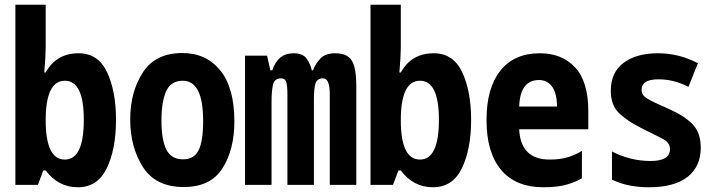

<svg xmlns="http://www.w3.org/2000/svg" viewBox="-20 -781 3040 811"><path d="M470 -275Q470 -395 432.5 -475.5Q395 -556 312 -556Q218 -556 173 -475H167Q173 -544 173 -582V-761H45V0H140L163 -61H173Q226 10 309 10Q392 10 431 -70.5Q470 -151 470 -275ZM173 -273Q173 -440 254 -440Q334 -440 334 -275Q334 -107 254 -107Q173 -107 173 -273Z M970 -268Q970 -410 910.5 -483.5Q851 -557 750 -557Q636 -557 583 -474.5Q530 -392 530 -277Q530 -159 584 -75Q638 9 756 9Q870 9 920 -70.5Q970 -150 970 -268ZM662 -272Q662 -352 682 -396Q702 -440 752 -440Q838 -440 838 -271Q838 -185 819 -146.5Q800 -108 753 -108Q703 -108 682.5 -149.5Q662 -191 662 -272Z M1127 0V-352Q1127 -399 1133.5 -424.5Q1140 -450 1167 -450Q1184 -450 1189 -435Q1194 -420 1194 -382V0H1306V-362Q1306 -409 1313 -429.5Q1320 -450 1345 -450Q1373 -450 1373 -382V0H1485V-417Q1485 -494 1466 -525Q1447 -556 1396 -556Q1355 -556 1334 -534.5Q1313 -513 1302 -484H1297Q1291 -511 1275 -533.5Q1259 -556 1220 -556Q1154 -556 1130 -484H1122L1108 -546H1015V0Z M1970 -275Q1970 -395 1932.5 -475.5Q1895 -556 1812 -556Q1718 -556 1673 -475H1667Q1673 -544 1673 -582V-761H1545V0H1640L1663 -61H1673Q1726 10 1809 10Q1892 10 1931 -70.5Q1970 -151 1970 -275ZM1673 -273Q1673 -440 1754 -440Q1834 -440 1834 -275Q1834 -107 1754 -107Q1673 -107 1673 -273Z M2438 -28V-144Q2419 -131 2385 -119Q2351 -107 2302 -107Q2179 -107 2173 -235H2465V-311Q2465 -436 2409.5 -496Q2354 -556 2260 -556Q2152 -556 2093.5 -482.5Q2035 -409 2035 -274Q2035 -137 2096.5 -63.5Q2158 10 2276 10Q2338 10 2378 -2.5Q2418 -15 2438 -28ZM2257 -443Q2290 -443 2311 -416.5Q2332 -390 2333 -331H2173Q2177 -443 2257 -443Z M2940 -157Q2940 -220 2906 -255.5Q2872 -291 2811 -318Q2738 -350 2714 -364.5Q2690 -379 2690 -401Q2690 -446 2761 -446Q2827 -446 2888 -414L2928 -514Q2848 -556 2759 -556Q2668 -556 2614 -515.5Q2560 -475 2560 -398Q2560 -337 2594 -304Q2628 -271 2685 -242Q2744 -212 2777 -196Q2810 -180 2810 -151Q2810 -101 2728 -101Q2643 -101 2565 -141V-22Q2601 -5 2640 2.5Q2679 10 2720 10Q2829 10 2884.5 -34Q2940 -78 2940 -157Z"/></svg>

Font: Noto Sans Mono UI Condensed
Style: Bold
Weight: 700
Width: 3
Designer: Monotype Design team
Foundry: Monotype Imaging Inc.
Version: 1.000